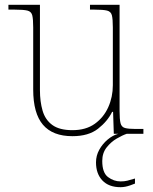

<svg xmlns="http://www.w3.org/2000/svg" viewBox="-20 -556 637 798"><path d="M281 10Q199 10 158.5 -37.5Q118 -85 118 -184V-442Q118 -477 114 -492.5Q110 -508 94 -512Q78 -516 41 -516H15V-536H146V-181Q146 -134 157 -96Q168 -58 197.5 -36.5Q227 -15 281 -15Q337 -15 374 -41.5Q411 -68 430 -110.5Q449 -153 449 -202V-442Q449 -477 445 -492.5Q441 -508 425 -512Q409 -516 372 -516H354V-536H477V-94Q477 -60 481 -44Q485 -28 499.5 -24Q514 -20 544 -20H576V0H453L450 -91H446Q427 -52 387.5 -21Q348 10 281 10ZM481 222Q432 222 405.5 194Q379 166 379 119Q379 91 392.5 66.5Q406 42 427.5 24Q449 6 472 0H507Q489 6 465 20Q441 34 423 57Q405 80 405 113Q405 162 429 180Q453 198 481 198Q497 198 509 195Q521 192 541 186V207Q531 211 521 214.5Q511 218 501 220Q491 222 481 222Z"/></svg>

Font: Noto Serif Hebrew Thin
Style: Regular
Weight: 250
Version: Version 2.003